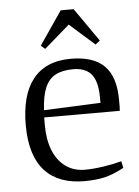

<svg xmlns="http://www.w3.org/2000/svg" viewBox="-52 -745 577 797"><g transform="rotate(-5 236.5 -346.5)"><path d="M267 11Q215 11 174 -4Q133 -19 104 -50Q75 -81 60 -129Q45 -177 45 -243Q45 -303 57.5 -350.5Q70 -398 96 -431.5Q122 -465 161.5 -482.5Q201 -500 255 -500Q349 -500 394.5 -454.5Q440 -409 440 -313Q440 -305 440 -298Q440 -291 440 -284Q440 -277 439 -267H124V-233Q124 -175 141.5 -130.5Q159 -86 193 -61Q227 -36 274 -36Q307 -36 348.5 -42Q390 -48 427 -58L433 -30Q387 -5 350.5 3Q314 11 267 11ZM126 -297 362 -307V-330Q362 -374 351 -402Q340 -430 317.5 -443Q295 -456 262 -456Q217 -456 188 -441Q159 -426 144 -391Q129 -356 126 -297ZM153 -550 136 -565 231 -704H285L382 -565L363 -550L259 -642Z"/></g></svg>

Font: Manuale Light
Style: Regular
Weight: 300
Designer: Eduardo Tunni / Pablo Cosgaya
Foundry: Eduardo Tunni / Pablo Cosgaya
Version: Version 1.002